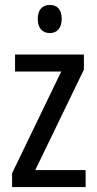

<svg xmlns="http://www.w3.org/2000/svg" viewBox="-20 -758 393 778"><path d="M182 -738C152 -738 133 -719 133 -681C133 -644 152 -624 182 -624C211 -624 230 -644 230 -681C230 -719 212 -738 182 -738ZM327 0V-69H123L320 -476V-537H41V-468H228L29 -56V0Z"/></svg>

Font: Noto Sans Sinhala Condensed
Style: Regular
Weight: 400
Width: 3
Designer: Jelle Bosma - Monotype Design Team
Foundry: Monotype Imaging Inc.
Version: Version 2.006